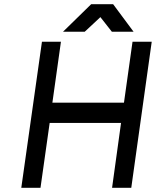

<svg xmlns="http://www.w3.org/2000/svg" viewBox="-20 -900 747 920"><path d="M282 -748H386L461 -818L516 -748H620L522 -880H417ZM82 0H174L218 -311H560L517 0H609L707 -700H615L574 -408H231L272 -700H181Z"/></svg>

Font: Unageo
Style: Medium-Italic
Weight: 500
Designer: Richard Sepsi
Foundry: Richard Sepsi
Version: Version 2.000